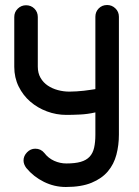

<svg xmlns="http://www.w3.org/2000/svg" viewBox="-20 -749 557 767"><path d="M455 -211Q455 -169 445 -131Q435 -93 411 -64.5Q387 -36 346 -19Q305 -2 243 -2Q197 -2 155.5 -22.5Q114 -43 85 -78Q74 -93 74 -108Q74 -126 88 -140.5Q102 -155 121 -155Q143 -155 157 -138Q173 -117 196.5 -106.5Q220 -96 245 -96Q280 -96 302.5 -102.5Q325 -109 338 -123Q351 -137 356 -159Q361 -181 361 -211V-300Q331 -293 300 -291.5Q269 -290 245 -290Q205 -290 167.5 -304Q130 -318 101 -343Q72 -368 54.5 -403.5Q37 -439 37 -482V-681Q37 -701 51 -714.5Q65 -728 84 -728Q104 -728 117.5 -714.5Q131 -701 131 -681V-483Q131 -457 142 -438Q153 -419 171 -407Q189 -395 211.5 -389Q234 -383 257 -383Q270 -383 285.5 -384Q301 -385 315 -386.5Q329 -388 341 -390Q353 -392 361 -393V-682Q361 -702 374.5 -715.5Q388 -729 408 -729Q427 -729 441 -715.5Q455 -702 455 -682Z"/></svg>

Font: VDS
Style: Regular
Weight: 400
Designer: artmaker
Foundry: artmaker
Version: Version 1.000 2009 initial release